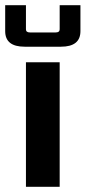

<svg xmlns="http://www.w3.org/2000/svg" viewBox="-25 -720 330 740"><path d="M75 0V-480H205V0ZM-5 -600V-700H75V-607Q75 -595 90 -595H190Q205 -595 205 -607V-700H285V-600Q285 -540 210 -540H70Q-5 -540 -5 -600Z"/></svg>

Font: Xolonium
Style: Regular
Weight: 400
Designer: Severin Meyer
Version: Version 4.2